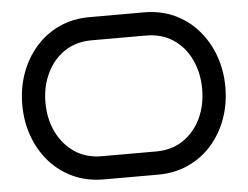

<svg xmlns="http://www.w3.org/2000/svg" viewBox="-50 -762 1065 825"><g transform="rotate(-5 482.0 -350.0)"><path d="M920 -350Q920 -277 897 -213.5Q874 -150 831.5 -102Q789 -54 730 -27Q671 0 599 0H366Q293 0 234 -27Q175 -54 132.5 -102Q90 -150 67 -213.5Q44 -277 44 -350Q44 -422 67 -485.5Q90 -549 132.5 -597.5Q175 -646 234 -673Q293 -700 366 -700H599Q671 -700 730 -673Q789 -646 831.5 -597.5Q874 -549 897 -485.5Q920 -422 920 -350ZM820 -350Q820 -419 793.5 -476Q767 -533 717.5 -566.5Q668 -600 599 -600H366Q297 -600 247.5 -566.5Q198 -533 171 -476Q144 -419 144 -350Q144 -281 171 -224.5Q198 -168 247.5 -134Q297 -100 366 -100H599Q668 -100 717.5 -134Q767 -168 793.5 -224.5Q820 -281 820 -350Z"/></g></svg>

Font: Bruno Ace SC
Style: Regular
Weight: 400
Version: Version 1.100; ttfautohint (v1.8.4.7-5d5b);gftools[0.9.27]